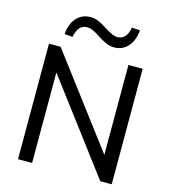

<svg xmlns="http://www.w3.org/2000/svg" viewBox="-131 -1028 1004 1132"><g transform="rotate(15 370.5 -461.5)"><path d="M85 0V-705H156L595 -123H570V-705H657V0H587L148 -583H171V0ZM209 -780 159 -783Q165 -849 198.5 -884.5Q232 -920 282 -920Q306 -920 329.5 -910.5Q353 -901 385 -880Q417 -860 433 -853.5Q449 -847 463 -847Q492 -847 509.5 -866.5Q527 -886 533 -923L583 -920Q577 -855 544 -819Q511 -783 461 -783Q437 -783 412 -793.5Q387 -804 355 -825Q327 -844 310 -850.5Q293 -857 279 -857Q250 -857 233 -837.5Q216 -818 209 -780Z"/></g></svg>

Font: Nunito Sans 12pt ExtraLight Medium
Style: Regular
Weight: 500
Version: Version 3.101;gftools[0.9.27]